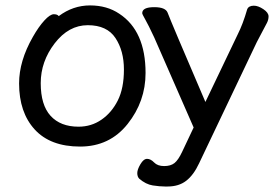

<svg xmlns="http://www.w3.org/2000/svg" viewBox="-20 -512 1017 702"><path d="M267.1 -48.8Q314 -48.8 351.1 -74.5Q388.2 -100.1 410.6 -144.5Q433.1 -189 433.1 -257.8Q433.1 -326.2 402.1 -373Q371.1 -419.9 301 -419.9Q231 -419.9 179.9 -353.5Q128.9 -287.1 128.9 -208Q128.9 -127.9 165 -88.4Q201.2 -48.8 267.1 -48.8ZM272.9 23.9Q164.1 23.9 106.9 -38.6Q49.8 -101.1 49.8 -207Q49.8 -289.1 100.1 -377Q121.1 -414.1 142.1 -437Q163.1 -460 176.8 -460Q189.9 -460 194.8 -453.1Q247.1 -492.2 309.1 -492.2Q371.1 -492.2 416 -461.9Q512.2 -398.9 512.2 -245.1Q512.2 -141.1 446.5 -58.6Q380.9 23.9 272.9 23.9ZM592.8 169.9H583Q564 169.9 538.6 166Q513.2 162.1 488.8 141.1Q481.9 133.8 481.9 120.8Q481.9 107.9 493.4 88.4Q504.9 68.8 517.8 68.8Q530.8 68.8 543.5 82Q556.2 95.2 580.1 95.2Q604 95.2 617.9 84.2Q631.8 73.2 646 43L688 -45.9L543.9 -375Q522 -421.9 511 -440.9Q500 -460 500 -463.9Q500 -485.8 543.9 -485.8Q585 -485.8 592.8 -465.8Q604 -435.1 731 -139.2L849.1 -386.2Q868.2 -423.8 883.8 -478Q889.2 -491.2 908.2 -491.2Q923.8 -491.2 942.9 -478.5Q961.9 -465.8 961.9 -452.1Q961.9 -439.9 956.1 -428.5Q950.2 -417 939.2 -396.5Q928.2 -376 918.9 -357.9L708 85Q688 127.9 660.9 148.9Q633.8 169.9 592.8 169.9Z"/></svg>

Font: LXGW WenKai Screen
Style: Regular
Weight: 400
Designer: LXGW / Fontworks Inc.
Foundry: LXGW / Fontworks Inc.
Version: Version 1.510;January 18,2025